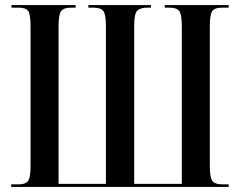

<svg xmlns="http://www.w3.org/2000/svg" viewBox="-20 -734 943 754"><path d="M24 0V-10H53Q80 -10 90 -23Q100 -36 100 -81V-630Q100 -678 90.5 -691Q81 -704 53 -704H25V-714H277V-704H259Q231 -704 220.5 -691Q210 -678 210 -630V-12H396V-629Q396 -678 385.5 -691Q375 -704 346 -704H327V-714H573V-704H559Q531 -704 519 -692Q507 -680 507 -635V-12H694V-630Q694 -678 683.5 -691Q673 -704 646 -704H627V-714H878V-704H852Q824 -704 814 -691Q804 -678 804 -630V-81Q804 -36 814.5 -23Q825 -10 852 -10H878V0Z"/></svg>

Font: Noto Serif Display ExtraCondensed SemiBold
Style: Regular
Weight: 600
Width: 2
Designer: Monotype Design Team
Foundry: Monotype Imaging Inc.
Version: Version 2.009